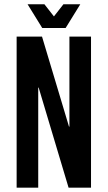

<svg xmlns="http://www.w3.org/2000/svg" viewBox="-20 -870 499 890"><path d="M284.2 -740.2H175.8L107.9 -850.1H186L230 -793.9L273.9 -850.1H352.1ZM401.9 0H297.9L159.2 -463.9H157.2V0H57.1V-700.2H174.8L299.8 -283.2H301.8V-700.2H401.9Z"/></svg>

Font: BaseOne
Style: Regular
Weight: 400
Designer: Domenico Catapano
Foundry: Design by Basse
Version: Version 1.000;PS 001.001;hotconv 1.0.56